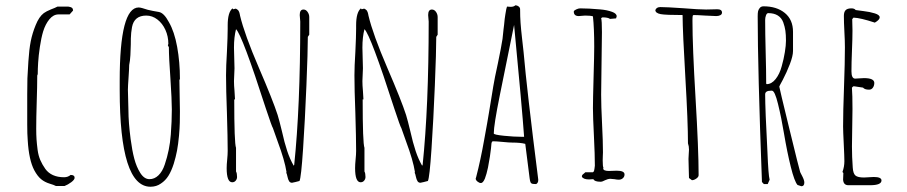

<svg xmlns="http://www.w3.org/2000/svg" viewBox="-20 -691 3448 730"><path d="M263.7 -15.1Q263.7 -25.9 248.5 -25.9Q238.3 -17.1 223.6 -17.1Q199.7 -17.1 181.6 -25.1Q163.6 -33.2 152.3 -48.8Q140.6 -65.4 133.3 -82.3Q126 -99.1 123 -121.1Q120.1 -143.6 118.9 -161.1Q117.7 -178.7 117.7 -202.1Q117.7 -242.7 119.6 -302.7Q121.6 -362.8 121.6 -403.8L123.5 -409.2Q123.5 -429.2 125 -452.6Q126.5 -478.5 131.6 -512.7Q136.7 -546.9 144 -571.3Q152.8 -599.6 168 -617.9Q183.1 -636.2 202.6 -636.2H244.6L257.8 -650.9Q257.8 -653.3 256.8 -657.2Q256.3 -658.7 253.9 -661.1Q253.4 -661.6 249.5 -663.6Q248.5 -663.6 244.1 -665Q242.7 -665 241.7 -665.5L238.8 -666H198.7Q189.5 -661.1 173.8 -655.3Q155.8 -647.9 146.5 -641.1Q128.4 -627.4 115.7 -595.7Q103 -564.9 96.9 -534.2Q90.8 -503.4 87.9 -457.5Q85 -415.5 84.2 -393.3Q83.5 -371.1 83.5 -332V-217.8Q83.5 -180.7 85.4 -157.7Q89.8 -82.5 110.4 -43.5Q122.6 -21 136.2 -9.8Q149.9 1.5 168.9 7.3Q185.5 12.2 192.4 16.1H225.6Q238.3 11.2 251 1.7Q263.7 -7.8 263.7 -15.1Z M591.8 6.8Q608.9 -4.4 620.4 -22.7Q631.8 -41 640.6 -68.4Q648.4 -93.8 653.1 -118.4Q657.7 -143.1 660.6 -175.3Q663.1 -202.6 663.6 -224.4Q664.1 -246.1 664.1 -267.1L663.1 -326.7L662.1 -386.2L664.1 -391.1Q664.1 -454.6 653.6 -512.7Q643.1 -570.8 622.1 -606.9Q603.5 -642.1 584 -645.5Q582 -646 562 -649.4Q542 -652.8 521 -660.2Q512.2 -662.6 507.3 -662.6Q435.1 -662.6 435.1 -383.8V-349.1Q435.1 19 552.2 19Q574.7 19 591.8 6.8ZM467.3 -310.5 466.3 -350.1Q466.3 -361.8 468.8 -397Q471.2 -432.1 471.2 -443.8Q474.6 -459.5 475.8 -481.7Q477.1 -503.9 477.3 -522Q477.5 -540 477.5 -544.9Q478 -566.4 481.9 -587.9Q490.2 -631.8 536.1 -631.8Q559.1 -631.8 578.4 -616.9Q597.7 -602.1 608.9 -577.4Q620.1 -552.7 620.1 -523.9L618.2 -519L622.1 -511.2Q622.1 -471.7 627.9 -393.1Q633.3 -311 633.3 -274.9Q633.3 -230.5 629.4 -179.2Q625 -120.1 606.4 -65.4Q597.7 -39.1 582.5 -24.4Q567.4 -9.8 548.3 -9.8Q528.3 -9.8 513.2 -33.7Q499 -56.2 490.7 -87.2Q482.4 -118.2 476.6 -162.6Q468.3 -227.1 468.3 -271Z M1036.1 -151.9Q1062.5 -81.1 1069.3 -37.1L1068.4 -34.2Q1070.8 -30.3 1072.8 -20Q1075.2 -8.3 1079.1 -2.2Q1083 3.9 1090.3 3.9Q1092.3 3.9 1101.1 1.5L1101.6 2V1.5Q1113.3 -2 1118.7 -2.9Q1125 -15.6 1132.3 -125Q1139.6 -234.4 1145 -365.2Q1150.4 -496.1 1150.4 -550.8L1155.8 -559.1V-626Q1155.8 -636.7 1149.4 -645.8Q1143.1 -654.8 1133.8 -654.8Q1119.6 -654.8 1119.6 -633.8L1120.6 -621.1L1121.6 -608.9Q1121.6 -284.7 1098.6 -64L1096.7 -61Q1082.5 -85.4 1072 -116.9Q1061.5 -148.4 1051.8 -192.4Q1042 -232.9 1035.6 -253.9Q1017.6 -309.6 964.4 -433.1Q909.7 -560.1 892.6 -631.8L891.6 -637.2L890.1 -643.1Q888.2 -648.4 885.7 -651.9Q881.3 -656.2 876.5 -658.2L866.7 -655.8L863.8 -659.2Q845.7 -644 845.7 -594.7V-582Q845.7 -553.2 842.8 -493.7Q839.4 -438.5 839.4 -404.8Q839.4 -350.1 842.8 -261.2Q845.7 -165.5 845.7 -117.2Q845.7 -103.5 843.8 -84.5Q841.8 -64.9 841.8 -51.8Q841.8 2 862.8 2Q871.1 2 876.2 -4.2Q881.3 -10.3 881.3 -18.1Q881.3 -32.2 877.4 -39.1V-128.9Q870.6 -147 870.6 -313H873.5L871.6 -345.2Q869.6 -366.7 869.6 -382.8L870.6 -406.7L871.6 -431.2L870.6 -470.2L869.6 -509.8Q869.6 -550.3 877.4 -580.1Q900.9 -557.6 990.7 -278.8Q1014.2 -208 1017.6 -204.1Q1022.5 -189 1036.1 -151.9Z M1524.4 -151.9Q1550.8 -81.1 1557.6 -37.1L1556.6 -34.2Q1559.1 -30.3 1561 -20Q1563.5 -8.3 1567.4 -2.2Q1571.3 3.9 1578.6 3.9Q1580.6 3.9 1589.4 1.5L1589.8 2V1.5Q1601.6 -2 1606.9 -2.9Q1613.3 -15.6 1620.6 -125Q1627.9 -234.4 1633.3 -365.2Q1638.7 -496.1 1638.7 -550.8L1644 -559.1V-626Q1644 -636.7 1637.7 -645.8Q1631.3 -654.8 1622.1 -654.8Q1607.9 -654.8 1607.9 -633.8L1608.9 -621.1L1609.9 -608.9Q1609.9 -284.7 1586.9 -64L1585 -61Q1570.8 -85.4 1560.3 -116.9Q1549.8 -148.4 1540 -192.4Q1530.3 -232.9 1523.9 -253.9Q1505.9 -309.6 1452.6 -433.1Q1397.9 -560.1 1380.9 -631.8L1379.9 -637.2L1378.4 -643.1Q1376.5 -648.4 1374 -651.9Q1369.6 -656.2 1364.7 -658.2L1355 -655.8L1352.1 -659.2Q1334 -644 1334 -594.7V-582Q1334 -553.2 1331.1 -493.7Q1327.6 -438.5 1327.6 -404.8Q1327.6 -350.1 1331.1 -261.2Q1334 -165.5 1334 -117.2Q1334 -103.5 1332 -84.5Q1330.1 -64.9 1330.1 -51.8Q1330.1 2 1351.1 2Q1359.4 2 1364.5 -4.2Q1369.6 -10.3 1369.6 -18.1Q1369.6 -32.2 1365.7 -39.1V-128.9Q1358.9 -147 1358.9 -313H1361.8L1359.9 -345.2Q1357.9 -366.7 1357.9 -382.8L1358.9 -406.7L1359.9 -431.2L1358.9 -470.2L1357.9 -509.8Q1357.9 -550.3 1365.7 -580.1Q1389.2 -557.6 1479 -278.8Q1502.4 -208 1505.9 -204.1Q1510.7 -189 1524.4 -151.9Z M1891.1 -151.4Q1916.5 -148.9 1927.7 -148.9Q1959 -148.9 1977.1 -144L1993.7 -13.2Q1995.1 -2.4 1997.1 2Q1999 6.3 2003.4 7.6Q2007.8 8.8 2018.6 8.8Q2026.4 4.4 2026.4 -5.9V-8.8Q1982.9 -352.1 1970.7 -493.2L1964.8 -545.9Q1960.9 -580.1 1959.2 -603.8Q1957.5 -627.4 1957.5 -655.8Q1957.5 -662.1 1951.9 -666.5Q1946.3 -670.9 1939.5 -670.9Q1933.6 -665 1921.4 -665Q1917.5 -665 1914.6 -665.5L1907.7 -666Q1905.3 -661.6 1901.4 -636.2Q1898.9 -622.6 1896.5 -595.7L1894.5 -579.6L1890.6 -543Q1885.7 -511.2 1873 -450.2Q1859.9 -390.6 1855.5 -362.8L1844.7 -296.9L1838.9 -261.7Q1835.4 -239.3 1832 -221.2L1820.8 -159.2Q1807.1 -82 1790.5 -18.1L1789.6 -15.1L1788.6 -12.2Q1788.6 -6.3 1795.4 -0.7Q1802.2 4.9 1808.6 4.9Q1816.4 4.9 1823.7 -12.2Q1830.1 -28.8 1835.4 -54.2Q1844.2 -100.6 1846.7 -126L1848.6 -146Q1849.1 -146.5 1849.1 -147.5Q1849.1 -148.4 1849.6 -149.4Q1850.1 -151.9 1851.6 -152.8Q1853 -153.8 1856.4 -153.8Q1865.7 -153.8 1891.1 -151.4ZM1880.4 -329.1Q1882.8 -338.9 1934.6 -596.2Q1965.3 -275.9 1972.7 -170.9H1962.4Q1934.6 -170.9 1896 -174.8Q1857.4 -178.7 1857.4 -183.6Q1857.4 -215.3 1880.4 -329.1Z M2263.7 0Q2270 0 2280.8 -5.9Q2292.5 -11.2 2299.3 -11.2Q2305.2 -11.2 2315.9 -9.8Q2325.7 -7.8 2332.5 -7.8Q2341.8 -7.8 2348.1 -13.4Q2354.5 -19 2354.5 -27.8Q2354.5 -42 2324.7 -42Q2316.4 -42 2310.1 -41.5Q2303.7 -41 2295.4 -41Q2273.4 -41 2273.4 -50.8L2274.4 -53.2Q2271.5 -57.6 2271.5 -81.1Q2271.5 -91.8 2272 -99.1L2272.5 -111.8Q2272.5 -153.3 2269 -221.7Q2265.6 -289.6 2265.6 -331.1Q2265.6 -370.6 2267.1 -450.2Q2268.6 -529.3 2268.6 -568.8Q2268.6 -613.3 2265.6 -622.1L2270.5 -625Q2291.5 -625 2299.3 -619.1L2322.3 -621.1Q2324.7 -627 2324.7 -628.9Q2324.7 -639.6 2307.1 -646Q2287.1 -653.3 2261.2 -655.3Q2218.3 -659.2 2185.5 -659.2Q2179.2 -659.2 2170.4 -655Q2161.6 -650.9 2161.6 -647Q2161.6 -629.9 2180.7 -629.9L2192.9 -630.9L2204.6 -631.8Q2225.1 -631.8 2234.4 -628.9Q2239.3 -583.5 2239.3 -513.2Q2239.3 -483.4 2236.8 -397Q2234.4 -310.1 2234.4 -279.8Q2234.4 -247.6 2238.3 -170.4Q2241.7 -102.5 2241.7 -61Q2241.7 -57.6 2240.2 -49.3Q2238.3 -42 2238.3 -40L2234.4 -36.1H2205.6L2199.7 -30.8Q2195.3 -27.8 2193.8 -25.4Q2192.4 -22.9 2192.4 -19Q2198.2 -8.8 2219.7 -8.8Q2224.1 -8.8 2228 -9.3Q2231.4 -9.8 2236.3 -9.8Q2240.2 0 2263.7 0Z M2636.2 -24.9Q2636.2 -123 2624.5 -318.4Q2612.8 -514.2 2612.8 -611.8Q2612.8 -626 2613.8 -630.9Q2614.7 -633.8 2617.7 -633.8Q2630.9 -633.8 2660.6 -631.8Q2690.4 -629.9 2703.1 -629.9Q2712.4 -629.9 2718.8 -633.3Q2725.1 -636.7 2725.1 -643.1Q2725.1 -655.8 2707 -655.8L2686 -655.3L2664.6 -654.8Q2638.2 -654.8 2577.6 -659.7Q2513.7 -664.1 2490.7 -664.1Q2476.1 -664.1 2471.7 -652.8Q2471.7 -641.1 2492.2 -637.2Q2511.2 -633.8 2575.2 -633.8Q2575.7 -566.9 2585.9 -394.5Q2595.7 -227.1 2595.7 -146Q2599.6 -135.3 2599.6 -122.1L2598.6 -104.5L2597.7 -86.9L2598.6 -50.8L2599.6 -14.2L2610.8 -5.9Q2618.7 -5.9 2627.4 -12Q2636.2 -18.1 2636.2 -24.9Z M3038.1 2.9Q3038.1 -5.9 3030.3 -21Q3024.9 -31.2 3023.4 -34.4Q3022 -37.6 3022 -38.1Q3019 -45.9 2981 -202.1Q2942.9 -358.4 2942.9 -361.8Q2942.9 -363.3 2956.1 -387.2Q2971.2 -416 2983.2 -447.3Q2995.1 -478.5 2995.1 -497.1V-569.8Q2995.1 -616.2 2964.1 -641.6Q2933.1 -667 2882.8 -667Q2873.5 -667 2868.2 -660.2Q2863.3 -653.8 2862.1 -647.5Q2860.8 -641.1 2860.8 -628.9Q2860.8 -432.1 2877 1L2884.3 8.8H2898.9L2906.2 -7.8Q2901.4 -24.4 2897.9 -112.8Q2889.2 -277.8 2889.2 -332Q2889.2 -346.2 2911.1 -346.2H2915Q2925.8 -346.2 2938 -295.9Q2951.2 -242.2 2960.9 -183.1Q2972.7 -112.8 2986.6 -56.9Q3000.5 -1 3012.2 12.2L3026.9 17.1Q3038.1 17.1 3038.1 2.9ZM2891.1 -494.1Q2889.2 -565.9 2889.2 -615.2Q2889.2 -624 2892.3 -632.6Q2895.5 -641.1 2900.9 -641.1Q2922.9 -641.1 2937.3 -632.1Q2951.7 -623 2958 -606Q2963.9 -589.4 2966.1 -574.2Q2968.3 -559.1 2968.3 -536.1Q2968.3 -518.6 2964.1 -492.7Q2960 -466.8 2952.1 -439Q2944.3 -409.7 2929 -390.4Q2913.6 -371.1 2895 -371.1L2893.1 -373Q2893.1 -422.4 2891.1 -494.1Z M3186 -20.5Q3185.5 -14.6 3185.5 -7.8Q3187 13.2 3205.6 13.2H3288.1Q3331.5 13.2 3331.5 -4.9Q3331.5 -18.1 3302.2 -18.1L3283.2 -17.1L3265.1 -16.1Q3241.2 -16.1 3232.4 -23.7Q3223.6 -31.2 3222.2 -54.2Q3219.2 -94.7 3219.2 -133.8L3220.2 -205.1L3221.2 -275.9Q3221.2 -332 3219.2 -355V-357.9L3224.1 -362.8H3228.5L3261.2 -357.9Q3267.6 -350.1 3284.2 -350.1Q3293.5 -350.1 3298.8 -357.7Q3304.2 -365.2 3304.2 -376Q3303.7 -394 3265.1 -394Q3262.7 -394 3248 -393.1L3231.4 -392.1Q3217.3 -392.1 3217.3 -419.9Q3217.3 -451.2 3219.2 -497.6Q3221.2 -543.9 3221.2 -575.2Q3221.2 -599.6 3220.2 -618.2L3225.1 -624Q3251.5 -623 3306.2 -605Q3324.7 -615.7 3324.7 -625Q3324.7 -634.3 3306.2 -640.1Q3287.6 -646 3262.7 -648.9Q3239.7 -651.4 3233.4 -652.8Q3228.5 -659.2 3217.3 -659.2Q3201.7 -659.2 3195.1 -652.3Q3188.5 -645.5 3188.5 -630.9Q3188.5 -606.4 3190.4 -571.3Q3192.4 -535.6 3192.4 -511.2Q3192.4 -454.1 3189 -360.4Q3185.5 -266.6 3185.5 -210Q3185.5 -192.9 3188 -144Q3190.4 -95.2 3190.4 -78.1Q3190.4 -57.1 3183.1 -37.1L3186.5 -33.2Q3186.5 -26.4 3186 -20.5Z"/></svg>

Font: Amatica SC
Style: Regular
Weight: 400
Designer: Vernon Adams, Ben Nathan
Foundry: newtypography
Version: Version 2.001